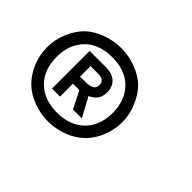

<svg xmlns="http://www.w3.org/2000/svg" viewBox="-89 -794 779 779"><g transform="rotate(45 300.0 -404.5)"><path d="M388 -559Q360 -585 319.5 -600Q279 -615 236 -615Q192 -615 150.5 -599.5Q109 -584 82 -558Q54 -530 37 -489.5Q20 -449 20 -405Q20 -360 37 -319.5Q54 -279 82 -252Q109 -225 150.5 -209.5Q192 -194 236 -194Q279 -194 320 -209.5Q361 -225 389 -252Q417 -279 434 -319.5Q451 -360 451 -405Q451 -449 433.5 -490Q416 -531 388 -559ZM236 -245Q163 -245 119 -287.5Q75 -330 75 -405Q75 -477 120 -522Q163 -563 236 -563Q309 -563 352 -522Q397 -477 397 -405Q397 -330 353 -287.5Q309 -245 236 -245ZM248 -516H153V-300H199V-374H236L273 -300H324L279 -383Q302 -394 312 -409Q322 -424 322 -448Q322 -480 302 -498Q282 -516 248 -516ZM231 -415H199V-475H241Q279 -475 279 -447Q279 -428 265.5 -421.5Q252 -415 231 -415Z"/></g></svg>

Font: Cambay Devanagari
Style: Bold Italic
Weight: 700
Designer: Pooja Saxena
Foundry: Pooja Saxena
Version: Version 1.005;PS 001.005;hotconv 1.0.70;makeotf.lib2.5.58329